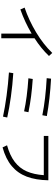

<svg xmlns="http://www.w3.org/2000/svg" viewBox="1076 -1894 847 3040"><g transform="rotate(90 1500.0 -373.5)"><path d="M866 -725Q746 -599 585 -496V30H511V-450Q335 -345 129 -272L100 -339Q301 -407 491.5 -521.5Q682 -636 818 -777Z M1225 -758Q1551 -740 1817 -691L1804 -620Q1550 -671 1217 -689ZM1230 -468Q1378 -458 1502.5 -442Q1627 -426 1756 -400L1742 -331Q1524 -379 1219 -399ZM1138 -160Q1325 -148 1511 -122Q1697 -96 1840 -64L1826 3Q1683 -28 1495.5 -53.5Q1308 -79 1127 -91Z M2132 -715H2834Q2830 -515 2776 -372.5Q2722 -230 2608.5 -135Q2495 -40 2313 10L2280 -61Q2442 -106 2542.5 -183Q2643 -260 2692.5 -372.5Q2742 -485 2753 -643H2132Z"/></g></svg>

Font: IBM Plex Sans JP
Style: Regular
Weight: 400
Designer: Mike Abbink; Paul van der Laan; Pieter van Rosmalen; Wujin Sim; Yejin Wi; Jinhee Kim; Boomi Park; Yona Kim; Kichan Ma
Foundry: Sandoll Inc.
Version: Version 1.001